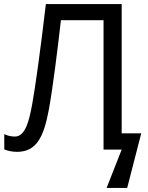

<svg xmlns="http://www.w3.org/2000/svg" viewBox="-20 -734 724 942"><path d="M577 -80V-714H205C179 -492 152 -298 138 -223C124 -149 107 -64 53 -64C33 -64 15 -69 1 -76V-1C17 6 41 11 63 11C160 11 195 -63 220 -198C239 -302 262 -487 279 -635H488V0H577L503 188H604L673 -80Z"/></svg>

Font: Noto Sans Thai
Style: Regular
Weight: 400
Designer: Monotype Design Team
Foundry: Monotype Imaging Inc.
Version: Version 1.901